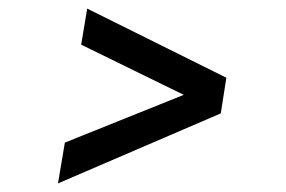

<svg xmlns="http://www.w3.org/2000/svg" viewBox="-20 -521 666 447"><path d="M115 -94 131 -189 507 -340 494 -257ZM494 -258 169 -417 183 -501 507 -340Z"/></svg>

Font: Figtree Light Medium
Style: Italic
Weight: 500
Italic angle: -9.5°
Version: Version 2.000